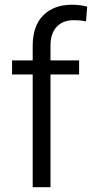

<svg xmlns="http://www.w3.org/2000/svg" viewBox="-20 -780 383 800"><path d="M190.4 0H116.2V-469.7H30.3V-528.3H116.2V-588.9Q116.2 -671.9 160.2 -716.1Q204.1 -760.3 280.8 -760.3Q313.5 -760.3 343.3 -752.4L338.4 -690.9Q317.4 -695.8 287.1 -695.8Q241.7 -695.8 216.1 -668.2Q190.4 -640.6 190.4 -588.9V-528.3H309.6V-469.7H190.4Z"/></svg>

Font: Vazirmatn UI Light
Style: Regular
Weight: 300
Designer: Saber Rastikerdar
Foundry: Saber Rastikerdar
Version: Version 33.003